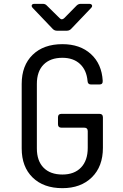

<svg xmlns="http://www.w3.org/2000/svg" viewBox="-20 -970 640 1000"><path d="M305 10Q207 10 150 -45.5Q93 -101 93 -197V-533Q93 -629 150 -684.5Q207 -740 305 -740Q397 -740 453.5 -688.5Q510 -637 515 -549Q516 -530 498 -530H454Q437 -530 436 -548Q431 -605 396.5 -637Q362 -669 305 -669Q242 -669 207 -633.5Q172 -598 172 -533V-197Q172 -132 207 -96.5Q242 -61 305 -61Q367 -61 402 -97.5Q437 -134 437 -200V-287Q437 -305 419 -305H300Q282 -305 282 -323V-359Q282 -377 300 -377H498Q516 -377 516 -359V-200Q516 -103 458.5 -46.5Q401 10 305 10ZM277 -810Q264 -810 255 -819L151 -928Q143 -936 145.5 -943Q148 -950 160 -950H203Q216 -950 224 -941L290 -876Q302 -863 315 -876L379 -941Q388 -950 401 -950H444Q456 -950 459 -943Q462 -936 454 -928L350 -819Q341 -810 328 -810Z"/></svg>

Font: Pitagon Sans Mono Light
Style: Regular
Weight: 300
Monospace: yes
Designer: Travis Tran
Foundry: Pitagon
Version: Version 1.001; ttfautohint (v1.8.4.7-5d5b);gftools[0.9.26]